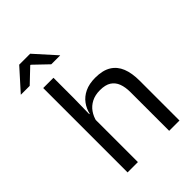

<svg xmlns="http://www.w3.org/2000/svg" viewBox="-291 -957 1066 1066"><g transform="rotate(-45 242.0 -424.0)"><path d="M392.5 0V-303.5Q392.5 -343 381.8 -371.5Q371 -400 346.8 -415.8Q322.5 -431.5 280.5 -431.5Q242 -431.5 214 -417Q186 -402.5 168.8 -377.8Q151.5 -353 144.5 -321.5L126.5 -379H147.5Q155 -412 175 -439.2Q195 -466.5 228.8 -482.8Q262.5 -499 311 -499Q369 -499 404.8 -477Q440.5 -455 457 -413.8Q473.5 -372.5 473.5 -312.5V0ZM66 0V-662.5H146.5V-503.5L144 -363.5L147 -357V0ZM63.5 -848.5H149.5L260.5 -725V-724H191L108.5 -803H104.5L21.5 -724H-47.5V-725Z"/></g></svg>

Font: Anek Latin
Style: Regular
Weight: 400
Designer: Yesha Goshar
Foundry: Ek Type
Version: Version 1.003